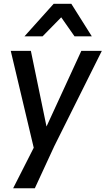

<svg xmlns="http://www.w3.org/2000/svg" viewBox="-20 -800 561 1020"><path d="M206.1 -606.9H109.9L265.1 -779.8H358.9L467.8 -606.9H376L305.2 -708ZM227.1 -127.9 412.1 -529.8H521L268.1 -22.9L165 200.2H49.8L159.2 -15.1L37.1 -529.8H144Z"/></svg>

Font: Cooper Hewitt
Style: Medium Italic
Weight: 708
Designer: Village Type and Design LLC
Foundry: Cooper Hewitt Smithsonian Design Museum
Version: 1.000